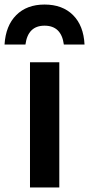

<svg xmlns="http://www.w3.org/2000/svg" viewBox="-58 -825 392 845"><path d="M74 -551H203V0H74ZM138 -805Q217 -805 263.5 -758.5Q310 -712 314 -629H223Q212 -712 138 -712Q65 -712 54 -629H-38Q-33 -712 13.5 -758.5Q60 -805 138 -805Z"/></svg>

Font: Application Semibold
Style: Regular
Weight: 600
Designer: Wei Huang
Foundry: Wei Huang
Version: Version 0.012